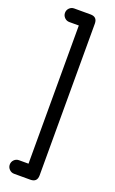

<svg xmlns="http://www.w3.org/2000/svg" viewBox="-165 -717 557 931"><g transform="rotate(20 114.0 -251.5)"><path d="M129 175Q164 175 164 140V-643Q164 -678 129 -678H45Q30.5 -678 20.2 -667.8Q10 -657.5 10 -643Q10 -629 20.2 -618.5Q30.5 -608 45 -608H94V105H45Q30.5 105 20.2 115.2Q10 125.5 10 140Q10 154 20.2 164.5Q30.5 175 45 175Z"/></g></svg>

Font: Jura Light
Style: Bold
Weight: 700
Version: Version 5.104